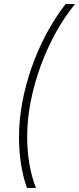

<svg xmlns="http://www.w3.org/2000/svg" viewBox="-20 -770 387 940"><path d="M112 150H156C128 80 113 -8 113 -102C113 -322 210 -583 347 -750H301C163 -573 73 -319 73 -100C73 -12 85 75 112 150Z"/></svg>

Font: Nacelle UltraLight
Style: Italic
Weight: 200
Italic angle: -12°
Designer: Sora Sagano
Foundry: Sora Sagano
Version: Version 1.000;FEAKit 1.0